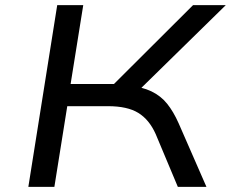

<svg xmlns="http://www.w3.org/2000/svg" viewBox="-20 -725 896 745"><path d="M90 0 202 -705H303L254 -399H447L404 -381L729 -705H856L507 -363L478 -393Q531 -388 567.5 -370.5Q604 -353 628.5 -322.5Q653 -292 673 -247L781 0H670L584 -205Q559 -261 516.5 -287Q474 -313 399 -313H241L191 0Z"/></svg>

Font: Nunito Sans 7pt Expanded
Style: Italic
Weight: 400
Width: 7
Italic angle: -9°
Designer: Vernon Adams
Foundry: Vernon Adams
Version: Version 3.101;gftools[0.9.27]